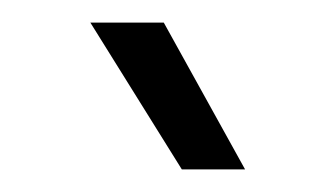

<svg xmlns="http://www.w3.org/2000/svg" viewBox="-20 -720 297 170"><path d="M125 -700H60L141 -570H197Z"/></svg>

Font: Space Text Light
Style: Regular
Weight: 300
Designer: Florian Karsten (Space Text), Colophon Foundry (Space Mono)
Foundry: Florian Karsten
Version: Version 1.003;PS 001.003;hotconv 1.0.88;makeotf.lib2.5.64775